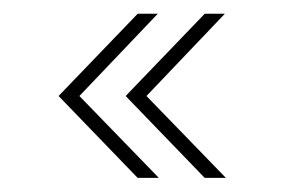

<svg xmlns="http://www.w3.org/2000/svg" viewBox="-20 -404 403 272"><path d="M270 -152 158 -268 270 -384.5H298.5L187.5 -268L300 -152ZM175 -152 63 -268 175 -384.5H203.5L92.5 -268L205 -152Z"/></svg>

Font: Imbue 50pt
Style: Bold
Weight: 700
Designer: Tyler Finck
Foundry: Etcetera Type Company
Version: Version 1.102; ttfautohint (v1.8.3)